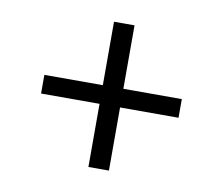

<svg xmlns="http://www.w3.org/2000/svg" viewBox="-59 -649 706 608"><g transform="rotate(10 294.0 -344.5)"><path d="M261 -314H73V-374H261V-578H327V-374H515V-314H327V-111H261Z"/></g></svg>

Font: Sora-SIA Light
Style: Regular
Weight: 300
Designer: Jonathan Barnbrook, Julián Moncada
Foundry: Barnbrook Fonts
Version: Version 2.000